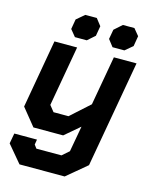

<svg xmlns="http://www.w3.org/2000/svg" viewBox="-132 -773 857 1080"><g transform="rotate(15 296.5 -233.0)"><path d="M577 -498 467 124 351 221H88L4 121L15 61H147L142 91L157 111H303L343 76L370 -74L283 0H110L29 -100L99 -498H231L169 -147L197 -112H284L394 -211L445 -498ZM172 -590 182 -648 228 -687H295L326 -647L316 -589L273 -551H204ZM392 -591 402 -647 447 -687H514L546 -648L536 -588L492 -551H423Z"/></g></svg>

Font: Chakra Petch
Style: Bold Italic
Weight: 700
Italic angle: -10°
Designer: Katatrad Aksorn Co.,Ltd.
Foundry: Cadson Demak Co.,Ltd.
Version: Version 1.000; ttfautohint (v1.6)